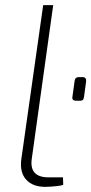

<svg xmlns="http://www.w3.org/2000/svg" viewBox="-20 -720 355 747"><path d="M275 -328Q268 -328 264 -332Q260 -336 262 -345L270 -403Q271 -420 287 -420H301Q309 -420 312.5 -415.5Q316 -411 315 -403L307 -344Q306 -335 302.5 -331.5Q299 -328 291 -328ZM187 -700 104 -105Q98 -67 114.5 -48.5Q131 -30 168 -30H225L226 -1Q219 2 206 3.5Q193 5 179.5 6Q166 7 156 7Q107 7 81.5 -21.5Q56 -50 63 -101L148 -700Z"/></svg>

Font: Exo 2 ExtraLight
Style: Italic
Weight: 250
Italic angle: -8°
Designer: Natanael Gama
Foundry: Natanael Gama
Version: Version 2.010